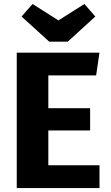

<svg xmlns="http://www.w3.org/2000/svg" viewBox="-20 -963 566 983"><path d="M489.2 -693.2 472.2 -577H227.4V-409H441.4V-295.2H227.4V-116.8H489.4V0H65.8V-693.2ZM412.2 -942.6 468 -878.4 327 -749.8H231.8L90.4 -878.4L146.6 -942.6L279.2 -858.6Z"/></svg>

Font: Firava
Style: Regular
Weight: 400
Designer: Carrois Corporate & Edenspiekermann AG
Foundry: Greg Finn Gibson
Version: Version 5.000